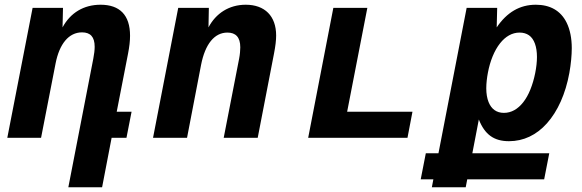

<svg xmlns="http://www.w3.org/2000/svg" viewBox="-20 -580 2448 808"><path d="M267.6 208H409.7L449.7 0H512.2L533.7 -109.9H471.2L519 -355C524.4 -382.8 527.3 -407.2 527.3 -429.7C527.3 -516.6 483.9 -560.1 403.3 -560.1C332.5 -560.1 276.4 -526.4 243.2 -464.8L245.1 -546.9H117.2L10.7 0H152.8L213.9 -313C230 -395.5 269.5 -443.8 325.2 -443.8C360.4 -443.8 378.4 -424.8 378.4 -383.3C378.4 -369.6 376.5 -353 372.6 -333Z M624 0H767.1L826.2 -307.1C843.3 -394.5 882.3 -442.9 937 -442.9C971.7 -442.9 991.2 -423.8 991.2 -380.9C991.2 -369.1 989.7 -350.1 986.3 -333L921.4 0H1064.5L1133.3 -355.5C1139.2 -386.2 1142.1 -410.2 1142.1 -430.7C1142.1 -512.7 1094.2 -560.1 1014.2 -560.1C943.4 -560.1 888.2 -523.4 857.4 -464.8L858.9 -546.9H730Z M1276.9 0H1694.8L1715.8 -109.9H1440.9L1525.9 -546.9H1382.8Z M1797.4 208H1939.9L1946.3 174.8H2270L2291.5 64.9H1967.8L1995.1 -77.1C2020 -14.2 2058.1 14.2 2122.1 14.2C2182.6 14.2 2237.3 -11.2 2281.7 -61C2326.7 -111.3 2359.9 -184.6 2376 -272.9C2382.8 -310.1 2386.2 -349.1 2386.2 -377.4C2386.2 -418.5 2378.9 -455.6 2364.7 -484.4C2339.4 -536.1 2293.9 -560.1 2234.9 -560.1C2167.5 -560.1 2113.3 -528.3 2070.3 -464.8L2072.3 -546.9H1943.8L1825.2 64.9H1772L1750.5 174.8H1803.7ZM2100.6 -105C2069.3 -105 2047.9 -121.1 2036.1 -150.4C2029.8 -166 2026.4 -186 2026.4 -208.5C2026.4 -229.5 2029.3 -253.4 2033.2 -273.9C2042.5 -323.2 2060.1 -367.2 2084.5 -397.9C2107.4 -426.8 2135.3 -442.9 2166.5 -442.9C2182.1 -442.9 2195.3 -439 2206.1 -431.6C2228.5 -416 2239.7 -382.8 2239.7 -340.3C2239.7 -298.8 2229 -245.1 2211.9 -203.1C2203.6 -182.1 2192.9 -163.6 2182.1 -149.9C2159.2 -120.6 2131.8 -105 2100.6 -105Z"/></svg>

Font: Hack
Style: Bold Oblique
Weight: 700
Italic angle: -12°
Monospace: yes
Designer: Christopher Simpkins
Foundry: Christopher Simpkins
Version: Version 2.010